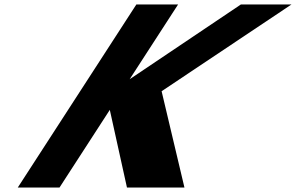

<svg xmlns="http://www.w3.org/2000/svg" viewBox="-20 -845 1333 865"><path d="M811 0 708.1 -434 1293.4 -825H1065.4L564.1 -488L782.4 -825H594.4L60 0H248L474.7 -350L552 0Z"/></svg>

Font: Hussar
Style: BdWodka
Weight: 700
Foundry: Cannot Into Space Fonts
Version: Version 2.00